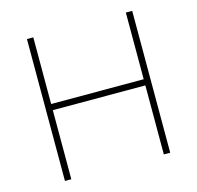

<svg xmlns="http://www.w3.org/2000/svg" viewBox="-104 -822 957 932"><g transform="rotate(-15 374.5 -356.5)"><path d="M110 0V-713H142V-378H607V-713H639V0H607V-347H142V0Z"/></g></svg>

Font: Heraclito Thin
Style: Regular
Weight: 100
Designer: Kostas Bartsokas (font) & Cristiano Sobral (main changes)
Foundry: Kostas Bartsokas (font) & Cristiano Sobral (main changes)
Version: Version 1.00;July 8, 2020;FontCreator 13.0.0.2655 64-bit